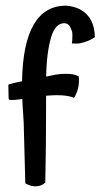

<svg xmlns="http://www.w3.org/2000/svg" viewBox="-20 -655 358 685"><path d="M70.3 -1 64.5 -218.8Q62.5 -257.8 60.5 -281.2L59.6 -301.8Q27.3 -296.9 14.6 -298.8Q10.7 -298.8 10.7 -304.7L9.8 -350.6Q9.8 -354.5 13.7 -354.5L32.2 -359.4L58.6 -365.2Q63.5 -634.8 215.8 -634.8Q244.1 -632.8 266.6 -621.1Q317.4 -592.8 318.4 -522.5Q296.9 -506.8 262.7 -500Q250 -499 236.3 -500Q238.3 -509.8 238.3 -526.4Q238.3 -538.1 237.3 -542Q232.4 -556.6 227.5 -563.5Q220.7 -571.3 210 -572.3Q177.7 -572.3 163.1 -524.4Q146.5 -470.7 144.5 -381.8L168.9 -386.7Q175.8 -388.7 193.4 -390.6Q202.1 -391.6 217.8 -391.6Q244.1 -391.6 260.7 -382.8Q261.7 -377.9 261.7 -367.2Q261.7 -346.7 254.9 -328.1Q249 -312.5 244.1 -305.7Q224.6 -315.4 182.6 -315.4Q169.9 -315.4 144.5 -313.5Q144.5 -127 141.6 -3.9Q127.9 9.8 106.4 9.8Q88.9 9.8 70.3 -1Z"/></svg>

Font: BKP Parklife Text
Style: Regular
Weight: 400
Designer: Font Diner, Inc.; LA MECHKY PLUS GmbH
Foundry: Font Diner, Inc.; LA MECHKY PLUS GmbH
Version: Version 1.007